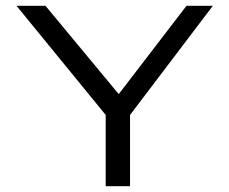

<svg xmlns="http://www.w3.org/2000/svg" viewBox="-20 -643 790 663"><path d="M345 0V-246L37 -623H137L390 -318L624 -623H715L429 -246V0Z"/></svg>

Font: Inconsolata ExtraExpanded
Style: Regular
Weight: 400
Width: 8
Monospace: yes
Designer: Raph Levien, Cyreal, Brenton Simpson
Foundry: Raph Levien, Cyreal, Google
Version: Version 3.000; ttfautohint (v1.8.2.53-6de2)